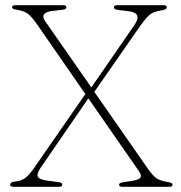

<svg xmlns="http://www.w3.org/2000/svg" viewBox="-20 -720 696 740"><path d="M550.5 -69Q570.5 -40.5 584.8 -31.8Q599 -23 628.5 -18Q645 -15.5 645 -8.5Q645 0 633 0H451.5Q439 0 439 -8Q439 -12.5 444.8 -15Q450.5 -17.5 470.5 -20Q511 -25 519.5 -33.5Q528 -42 516 -59.5L320.5 -341L137 -74Q120.5 -49.5 126.2 -38.5Q132 -27.5 164.5 -23.5L206 -18Q220 -16.5 220 -8.5Q220 0 207.5 0H31Q19 0 19 -9Q19 -12 22.8 -15.5Q26.5 -19 40 -20.5Q65.5 -23.5 80.8 -36.8Q96 -50 113 -75L309 -357.5L121.5 -628Q101 -657 87 -667.2Q73 -677.5 47.5 -682Q34 -684 30.2 -686.2Q26.5 -688.5 26.5 -691.5Q26.5 -700 39 -700H224Q236 -700 236 -692Q236 -684.5 222 -682.5L179.5 -677.5Q131 -670.5 155 -637L332 -383L499 -625Q529 -669.5 477.5 -676.5L433.5 -682Q419 -684 419 -691.5Q419 -700 431.5 -700H610.5Q623 -700 623 -691.5Q623 -687.5 618 -684.5Q613 -681.5 596.5 -679Q569 -674.5 554.2 -661Q539.5 -647.5 517.5 -616L343.5 -366Z"/></svg>

Font: Fraunces 72pt S050 Thin
Style: Regular
Weight: 100
Version: Version 1.000; ttfautohint (v1.8.3)